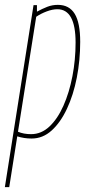

<svg xmlns="http://www.w3.org/2000/svg" viewBox="-41 -560 372 790"><path d="M-21 210 97 -539H111V-512Q133 -524 153.5 -532Q174 -540 197 -540Q244 -540 266.5 -503Q289 -466 289 -388Q289 -312 275 -240.5Q261 -169 234.5 -112.5Q208 -56 171.5 -23Q135 10 89 10Q58 10 30 1L-3 210ZM87 -8Q129 -8 162.5 -39.5Q196 -71 220 -125Q244 -179 257 -246.5Q270 -314 270 -385Q270 -522 195 -522Q175 -522 151 -513Q127 -504 108 -491L33 -18Q56 -8 87 -8Z"/></svg>

Font: Georama Condensed Thin
Style: Italic
Weight: 100
Width: 3
Italic angle: -9°
Designer: Jean-Baptiste Levee
Foundry: Production Type
Version: Version 1.000